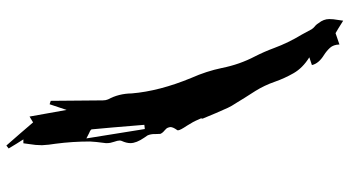

<svg xmlns="http://www.w3.org/2000/svg" viewBox="-258 -646 1056 579"><g transform="rotate(-90 269.5 -356.0)"><path d="M170.4 -446.8 183.1 -448.2Q173.8 -562.5 169.4 -606.9Q168.9 -610.4 158.2 -614.7Q151.4 -617.7 142.1 -623ZM497.1 151.4 473.6 136.7Q466.3 132.8 459.5 128.4L425.3 140.1Q424.8 122.1 415.5 111.8Q406.2 101.6 394 93.8Q367.7 77.6 363.3 57.1L386.7 49.3Q354.5 29.3 338.9 2Q323.2 -25.4 313 -54.7Q302.2 -85.9 285.2 -113.3Q260.3 -151.9 250 -169.4Q239.3 -185.5 234.4 -196.3Q218.8 -230.5 201.7 -272.5Q201.7 -274.9 202.6 -277.3Q200.7 -280.8 199.2 -284.7Q192.4 -301.3 180.7 -319.3Q166.5 -340.3 166.5 -346.7Q166.5 -348.6 167.5 -349.6Q176.3 -361.8 176.3 -369.6Q176.3 -371.6 174.6 -376.7Q172.9 -381.8 165.8 -387.5Q158.7 -393.1 155.8 -399.9L155.3 -412.6V-417Q155.3 -429.7 150.9 -439L144.5 -448.2Q127.9 -472.2 127.9 -490.2Q127.9 -502 134.3 -516.1Q135.7 -519 135.7 -522.9Q135.7 -528.8 131.8 -539.8Q127.9 -550.8 127.9 -560.5V-564.5Q132.3 -597.7 132.8 -612.3Q132.8 -665 126 -716.3Q122.6 -736.3 121.6 -756.8Q121.6 -775.9 125 -795.4L127.4 -813H139.2Q126.5 -832.5 111.8 -857.4L120.6 -864.3L157.7 -821.8L190.4 -783.7L208 -794.4L228 -682.6L245.1 -733.9L255.4 -730.5L256.8 -573.2Q256.8 -564.5 259.8 -557.6Q277.3 -525.4 277.8 -486.3Q284.7 -402.8 324.7 -306.2Q344.7 -261.2 354.5 -214.4Q365.2 -160.6 389.6 -114.3Q403.8 -86.4 414.6 -57.1Q430.7 -13.7 455.1 26.4L471.2 56.2Q474.6 61.5 479.2 65.2Q483.9 68.8 486.8 72.8L489.7 77.1Q502 92.3 502 109.4Q502 121.6 499.5 134.8Q498 142.6 497.1 151.4Z"/></g></svg>

Font: Unutterable
Style: Regular
Weight: 400
Designer: GGBotNet
Foundry: f0n7.com
Version: 1.00